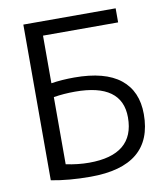

<svg xmlns="http://www.w3.org/2000/svg" viewBox="-83 -800 769 880"><g transform="rotate(-10 301.5 -360.0)"><path d="M85 -5.9V-730.5H514.6V-665H165V-443.4Q214.8 -451.2 272.5 -451.2Q415 -451.2 486.3 -394.5Q557.6 -337.9 557.6 -230.5Q557.6 9.8 267.6 9.8Q167 9.8 85 -5.9ZM165 -66.4Q220.7 -54.7 272.5 -54.7Q483.4 -54.7 483.4 -228.5Q483.4 -386.7 264.6 -386.7Q211.9 -386.7 165 -378.9Z"/></g></svg>

Font: GenEi M Gothic v2 Regular
Style: Regular
Weight: 400
Version: Version 2.0